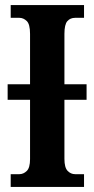

<svg xmlns="http://www.w3.org/2000/svg" viewBox="-20 -734 371 754"><path d="M22 0V-50H56Q72 -50 85 -62.5Q98 -75 98 -109V-342H10V-403H98V-601Q98 -639 85 -651.5Q72 -664 56 -664H22V-714H310V-664H275Q256 -664 244.5 -651Q233 -638 233 -601V-403H320V-342H233V-110Q233 -76 245.5 -63Q258 -50 275 -50H310V0Z"/></svg>

Font: Noto Serif ExtraCondensed
Style: Bold
Weight: 700
Width: 2
Designer: Monotype Design Team
Foundry: Monotype Imaging Inc.
Version: Version 2.014; ttfautohint (v1.8.4.7-5d5b)